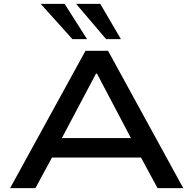

<svg xmlns="http://www.w3.org/2000/svg" viewBox="-20 -966 993 986"><path d="M32 0 419 -705H535L921 0H789L682 -198L743 -157H208L269 -198L162 0ZM473 -588 284 -231 248 -257H703L666 -231L478 -588ZM525 -765 371 -946H495L601 -765ZM352 -765 189 -946H312L427 -765Z"/></svg>

Font: Nunito Sans 7pt Expanded SemiBold
Style: Regular
Weight: 600
Width: 7
Designer: Vernon Adams
Foundry: Vernon Adams
Version: Version 3.101;gftools[0.9.27]